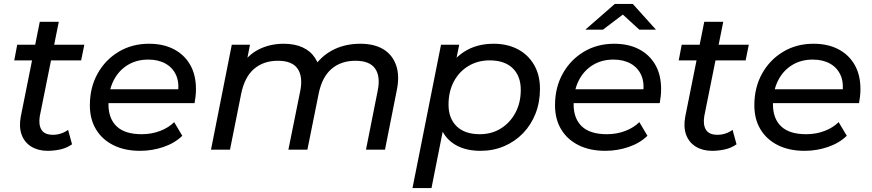

<svg xmlns="http://www.w3.org/2000/svg" viewBox="-20 -756 4404 970"><path d="M221 6Q173 6 138.5 -15Q104 -36 89.5 -75Q75 -114 85 -167L181 -646H277L181 -169Q174 -126 189.5 -100.5Q205 -75 248 -75Q268 -75 288 -81.5Q308 -88 324 -100L344 -27Q317 -8 284.5 -1Q252 6 221 6ZM52 -451 67 -530H406L390 -451Z M688 6Q610 6 553 -22.5Q496 -51 465 -102.5Q434 -154 434 -224Q434 -314 473 -384Q512 -454 579.5 -494.5Q647 -535 733 -535Q805 -535 858 -507.5Q911 -480 940.5 -429Q970 -378 970 -306Q970 -288 968 -269.5Q966 -251 963 -235H504L516 -305H917L878 -281Q887 -337 870 -375.5Q853 -414 816.5 -434.5Q780 -455 729 -455Q669 -455 623.5 -426.5Q578 -398 553 -347.5Q528 -297 528 -229Q528 -157 569.5 -117.5Q611 -78 696 -78Q746 -78 789 -94.5Q832 -111 860 -139L901 -70Q863 -33 806 -13.5Q749 6 688 6Z M1800 -535Q1871 -535 1917 -507Q1963 -479 1981.5 -425.5Q2000 -372 1984 -297L1925 0H1829L1888 -297Q1903 -369 1875.5 -409Q1848 -449 1776 -449Q1703 -449 1655 -408Q1607 -367 1590 -283L1533 0H1437L1497 -297Q1511 -369 1483.5 -409Q1456 -449 1384 -449Q1311 -449 1263 -407.5Q1215 -366 1198 -280L1142 0H1046L1151 -530H1243L1213 -378L1195 -419Q1232 -479 1288.5 -507Q1345 -535 1414 -535Q1468 -535 1508 -517Q1548 -499 1571.5 -463.5Q1595 -428 1599 -378L1547 -388Q1588 -462 1652.5 -498.5Q1717 -535 1800 -535Z M2408 6Q2340 6 2291.5 -18.5Q2243 -43 2217 -89.5Q2191 -136 2191 -202Q2191 -302 2225 -376.5Q2259 -451 2322.5 -493Q2386 -535 2474 -535Q2542 -535 2594.5 -508Q2647 -481 2677.5 -429.5Q2708 -378 2708 -307Q2708 -239 2685.5 -182Q2663 -125 2622.5 -83Q2582 -41 2527 -17.5Q2472 6 2408 6ZM2064 194 2208 -530H2300L2272 -393L2241 -270L2227 -144L2160 194ZM2404 -78Q2464 -78 2510.5 -107Q2557 -136 2584 -186.5Q2611 -237 2611 -302Q2611 -372 2570 -411.5Q2529 -451 2453 -451Q2394 -451 2346.5 -422.5Q2299 -394 2272.5 -343.5Q2246 -293 2246 -227Q2246 -158 2287 -118Q2328 -78 2404 -78Z M3038 6Q2960 6 2903 -22.5Q2846 -51 2815 -102.5Q2784 -154 2784 -224Q2784 -314 2823 -384Q2862 -454 2929.5 -494.5Q2997 -535 3083 -535Q3155 -535 3208 -507.5Q3261 -480 3290.5 -429Q3320 -378 3320 -306Q3320 -288 3318 -269.5Q3316 -251 3313 -235H2854L2866 -305H3267L3228 -281Q3237 -337 3220 -375.5Q3203 -414 3166.5 -434.5Q3130 -455 3079 -455Q3019 -455 2973.5 -426.5Q2928 -398 2903 -347.5Q2878 -297 2878 -229Q2878 -157 2919.5 -117.5Q2961 -78 3046 -78Q3096 -78 3139 -94.5Q3182 -111 3210 -139L3251 -70Q3213 -33 3156 -13.5Q3099 6 3038 6ZM2937 -606 3086 -736H3177L3294 -606H3210L3090 -716H3171L3026 -606Z M3578 6Q3530 6 3495.5 -15Q3461 -36 3446.5 -75Q3432 -114 3442 -167L3538 -646H3634L3538 -169Q3531 -126 3546.5 -100.5Q3562 -75 3605 -75Q3625 -75 3645 -81.5Q3665 -88 3681 -100L3701 -27Q3674 -8 3641.5 -1Q3609 6 3578 6ZM3409 -451 3424 -530H3763L3747 -451Z M4045 6Q3967 6 3910 -22.5Q3853 -51 3822 -102.5Q3791 -154 3791 -224Q3791 -314 3830 -384Q3869 -454 3936.5 -494.5Q4004 -535 4090 -535Q4162 -535 4215 -507.5Q4268 -480 4297.5 -429Q4327 -378 4327 -306Q4327 -288 4325 -269.5Q4323 -251 4320 -235H3861L3873 -305H4274L4235 -281Q4244 -337 4227 -375.5Q4210 -414 4173.5 -434.5Q4137 -455 4086 -455Q4026 -455 3980.5 -426.5Q3935 -398 3910 -347.5Q3885 -297 3885 -229Q3885 -157 3926.5 -117.5Q3968 -78 4053 -78Q4103 -78 4146 -94.5Q4189 -111 4217 -139L4258 -70Q4220 -33 4163 -13.5Q4106 6 4045 6Z"/></svg>

Font: MOST Montserrat Medium
Style: Italic
Weight: 500
Italic angle: -11.3°
Designer: Julieta Ulanovsky
Foundry: Julieta Ulanovsky
Version: Version 8.000;March 11, 2024;FontCreator 15.0.0.2926 64-bit